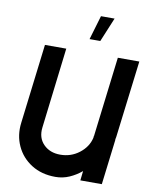

<svg xmlns="http://www.w3.org/2000/svg" viewBox="-98 -980 825 1056"><g transform="rotate(10 315.0 -452.0)"><path d="M455 -254H456V-256L510 -700H630L577 -269Q576 -261 574 -254H575L544 0H424L430 -53Q399 -27 362.5 -11Q326 5 285 5Q208 5 151.5 -30.5Q95 -66 67.5 -125.5Q40 -185 49 -256L103 -700H222L168 -250Q161 -192 196.5 -156Q232 -120 290 -120Q350 -120 396 -155.5Q442 -191 454 -243ZM339 -774 379 -909H455L399 -774Z"/></g></svg>

Font: Kulim Park
Style: Bold Italic
Weight: 700
Italic angle: -8°
Designer: Noponies / Dale Sattler
Foundry: Noponies
Version: Version 1.000; ttfautohint (v1.8.3)